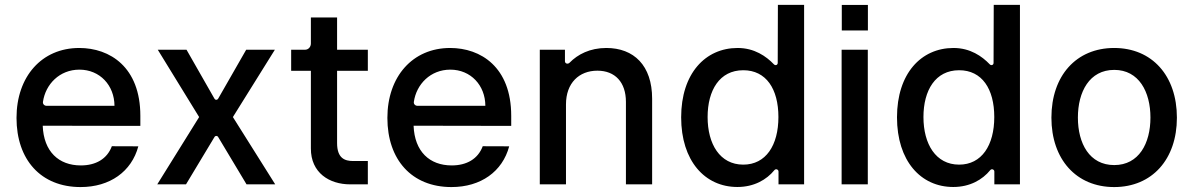

<svg xmlns="http://www.w3.org/2000/svg" viewBox="-20 -747 4836 778"><path d="M301.1 -552.6C149.1 -552.6 46.9 -436.8 46.9 -269.2C46.9 -99.8 145.6 11 306.5 11C425.4 11 513.1 -51.8 540.5 -154.1L433.2 -154.5C414.1 -103 368.3 -76.7 307.5 -76.7C218 -76.7 157 -132.8 153.1 -237.6L548.7 -236.9V-277.7C548.7 -475.5 425.1 -552.6 301.1 -552.6ZM443.9 -318.2H169C159.8 -318.2 152.7 -325.3 154.1 -334.5C164.4 -405.5 221.2 -464.8 301.8 -464.8C384.6 -464.8 443.5 -401.3 443.9 -318.2Z M735.8 -545.5H619.3L786.9 -272.7L617.2 0H733.7L849.1 -191.8C852.6 -197.8 860.4 -197.8 864 -191.8L979 0H1095.2L923.7 -272.7L1093.8 -545.5H977.6L864.3 -347.7C860.4 -340.9 852.3 -340.9 848.7 -347.7Z M1470.5 -460.2V-545.5H1345.9V-676.1H1239.7V-570.7C1239.7 -556.8 1229.4 -545.5 1216.3 -545.5H1159.8V-460.2H1239.7V-145.6C1239.3 -46.5 1315 0 1398.8 0H1470.5V-94.5H1411.2C1376.8 -94.5 1345.9 -105.8 1345.9 -167.3V-460.2Z M1804 -552.6C1652 -552.6 1549.7 -436.8 1549.7 -269.2C1549.7 -99.8 1648.4 11 1809.3 11C1928.3 11 2016 -51.8 2043.3 -154.1L1936.1 -154.5C1916.9 -103 1871.1 -76.7 1810.4 -76.7C1720.9 -76.7 1659.8 -132.8 1655.9 -237.6L2051.5 -236.9V-277.7C2051.5 -475.5 1927.9 -552.6 1804 -552.6ZM1946.7 -318.2H1671.9C1662.6 -318.2 1655.5 -325.3 1657 -334.5C1667.3 -405.5 1724.1 -464.8 1804.7 -464.8C1887.4 -464.8 1946.4 -401.3 1946.7 -318.2Z M2273.4 -323.9C2273.4 -410.9 2326.7 -460.6 2400.6 -460.6C2472.7 -460.6 2516.3 -413.4 2516.3 -334.2V0H2622.5V-346.9C2622.5 -481.9 2548.3 -552.6 2436.8 -552.6C2370.4 -552.6 2321 -526.6 2288 -492.9C2280.9 -485.8 2269.2 -489 2269.2 -498.9V-545.5H2167.3V0H2273.4Z M2968 10.7C3035.5 10.7 3086.3 -18.8 3117.9 -57.5C3123.6 -64.6 3134.6 -60.4 3134.6 -51.8V0H3238.3V-727.3H3132.1L3131.4 -492.2C3131.4 -483.3 3121.8 -480.1 3115.8 -486.5C3084.9 -518.8 3036.9 -552.6 2969.1 -552.6C2837.4 -552.6 2740.1 -448.5 2740.1 -271.7C2740.1 -95.2 2835.9 10.7 2968 10.7ZM2991.8 -79.9C2897 -79.9 2847.3 -163.4 2847.3 -272.7C2847.3 -381 2895.6 -462.4 2991.8 -462.4C3084.5 -462.4 3134.2 -386.7 3134.2 -272.7C3134.2 -158 3083.1 -79.9 2991.8 -79.9Z M3391 -726.9V-623.6H3496.8V-726.9ZM3390.3 0H3496.4V-545.5H3390.3Z M3842.7 10.7C3910.2 10.7 3960.9 -18.8 3992.5 -57.5C3998.2 -64.6 4009.2 -60.4 4009.2 -51.8V0H4112.9V-727.3H4006.7L4006 -492.2C4006 -483.3 3996.4 -480.1 3990.4 -486.5C3959.5 -518.8 3911.6 -552.6 3843.8 -552.6C3712 -552.6 3614.7 -448.5 3614.7 -271.7C3614.7 -95.2 3710.6 10.7 3842.7 10.7ZM3866.5 -79.9C3771.7 -79.9 3721.9 -163.4 3721.9 -272.7C3721.9 -381 3770.2 -462.4 3866.5 -462.4C3959.2 -462.4 4008.9 -386.7 4008.9 -272.7C4008.9 -158 3957.7 -79.9 3866.5 -79.9Z M4494.7 11C4648.4 11 4748.9 -101.6 4748.9 -270.2C4748.9 -440 4648.4 -552.6 4494.7 -552.6C4340.9 -552.6 4240.4 -440 4240.4 -270.2C4240.4 -101.6 4340.9 11 4494.7 11ZM4495 -78.1C4394.5 -78.1 4347.7 -165.8 4347.7 -270.6C4347.7 -375 4394.5 -463.8 4495 -463.8C4594.8 -463.8 4641.7 -375 4641.7 -270.6C4641.7 -165.8 4594.8 -78.1 4495 -78.1Z"/></svg>

Font: RA Harald Medium
Style: Regular
Weight: 500
Designer: Rasmus Andersson
Foundry: rsms
Version: Version 3.000;hotconv 1.0.109;makeotfexe 2.5.65596